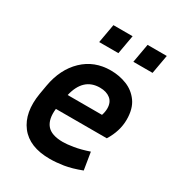

<svg xmlns="http://www.w3.org/2000/svg" viewBox="-174 -825 870 944"><g transform="rotate(30 261.0 -353.0)"><path d="M424 -24Q369 -3 327.5 3.5Q286 10 250 10Q134 10 81.5 -58.5Q29 -127 48 -242L57 -294Q75 -396 138 -456.5Q201 -517 294 -517Q343 -517 385.5 -500Q428 -483 455 -445.5Q482 -408 482 -346Q482 -281 443 -218H154Q147 -157 173 -125.5Q199 -94 265 -94Q287 -94 324 -100Q361 -106 408 -122ZM290 -417Q196 -417 170 -306H365Q372 -327 372 -346Q372 -381 349.5 -399Q327 -417 290 -417ZM283 -609H174L193 -716H302ZM477 -609H368L387 -716H496Z"/></g></svg>

Font: Inria Sans
Style: Bold Italic
Weight: 700
Italic angle: -10°
Designer: Black Foundry Team
Foundry: Black Foundry
Version: Version 1.2; ttfautohint (v1.8.3)